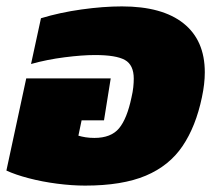

<svg xmlns="http://www.w3.org/2000/svg" viewBox="-39 -570 671 600"><path d="M227 10Q186 10 139.5 4Q93 -2 51 -13Q9 -24 -19 -37L43 -325H307L286 -194H216L206 -146Q216 -143 228.5 -141Q241 -139 256 -139Q308 -139 333 -169Q358 -199 372 -266Q376 -283 377.5 -297.5Q379 -312 379 -324Q379 -367 351.5 -382.5Q324 -398 258 -398Q218 -398 163 -391Q108 -384 58 -370L89 -513Q148 -531 216 -540.5Q284 -550 342 -550Q468 -550 534.5 -497Q601 -444 601 -344Q601 -308 592 -266Q573 -175 531.5 -113.5Q490 -52 416.5 -21Q343 10 227 10Z"/></svg>

Font: Kanit ExtraBold
Style: Italic
Weight: 800
Italic angle: -12°
Designer: Katatrad Team
Foundry: CadsonDemak
Version: Version 2.000; ttfautohint (v1.8.3)